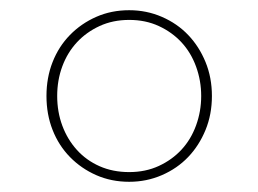

<svg xmlns="http://www.w3.org/2000/svg" viewBox="-20 -730 506 376"><path d="M233 -374Q198 -374 168.5 -387Q139 -400 117 -422.5Q95 -445 83 -475.5Q71 -506 71 -542Q71 -578 83 -608.5Q95 -639 117 -661.5Q139 -684 168.5 -697Q198 -710 233 -710Q267 -710 297 -697Q327 -684 348.5 -661.5Q370 -639 382.5 -608.5Q395 -578 395 -542Q395 -506 382.5 -475.5Q370 -445 348.5 -422.5Q327 -400 297 -387Q267 -374 233 -374ZM233 -393Q265 -393 291 -405Q317 -417 335.5 -437Q354 -457 364 -484.5Q374 -512 374 -542Q374 -572 364 -599.5Q354 -627 335.5 -647Q317 -667 291 -679Q265 -691 233 -691Q201 -691 175 -679Q149 -667 130.5 -647Q112 -627 102 -600Q92 -573 92 -542Q92 -511 102 -484Q112 -457 130.5 -436.5Q149 -416 175 -404.5Q201 -393 233 -393Z"/></svg>

Font: IBM Plex Sans Hebrew Thin
Style: Regular
Weight: 100
Designer: Mike Abbink, Paul van der Laan, Pieter van Rosmalen, Yanek Iontef
Foundry: Bold Monday
Version: Version 1.2